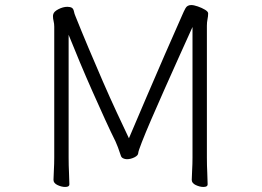

<svg xmlns="http://www.w3.org/2000/svg" viewBox="-20 -730 1040 761"><path d="M743 -623Q718 -568 689 -503.5Q660 -439 631.5 -375Q603 -311 579.5 -256.5Q556 -202 542 -166Q528 -130 528 -124Q528 -114 513 -106.5Q498 -99 483 -99Q475 -99 468 -102.5Q461 -106 459 -113Q454 -129 447.5 -146Q441 -163 438 -169Q420 -205 396.5 -256.5Q373 -308 347 -366.5Q321 -425 296.5 -483.5Q272 -542 252 -592V-105Q252 -74 253.5 -45Q255 -16 255 1Q255 11 238 11Q224 11 208 3.5Q192 -4 192 -17Q192 -29 193.5 -54.5Q195 -80 195 -106V-624Q195 -636 192.5 -646Q190 -656 190 -665Q190 -671 191 -673Q193 -684 211.5 -693.5Q230 -703 247 -703Q258 -703 265 -699Q271 -695 273 -685Q275 -675 279 -666Q303 -606 331 -539.5Q359 -473 387.5 -407.5Q416 -342 443 -284Q470 -226 491 -182Q524 -260 560.5 -345Q597 -430 633.5 -514Q670 -598 703 -672Q708 -684 715 -697Q722 -710 738 -710Q748 -710 764 -704.5Q780 -699 792.5 -691.5Q805 -684 805 -677Q805 -666 802.5 -654Q800 -642 800 -628V-105Q800 -74 801.5 -45Q803 -16 803 1Q803 11 786 11Q772 11 756 3.5Q740 -4 740 -17Q740 -29 741.5 -54.5Q743 -80 743 -106Z"/></svg>

Font: Moon Stars Kai T Light
Style: Regular
Weight: 300
Designer: GuiWonder
Version: Version 1.101